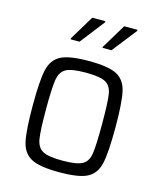

<svg xmlns="http://www.w3.org/2000/svg" viewBox="-109 -791 727 877"><g transform="rotate(15 254.5 -352.5)"><path d="M59 -255Q59 -373 70.5 -424.5Q82 -476 122 -497Q162 -518 255 -518Q348 -518 387.5 -497Q427 -476 438.5 -424.5Q450 -373 450 -255Q450 -137 438.5 -85.5Q427 -34 387.5 -13Q348 8 255 8Q162 8 122 -13Q82 -34 70.5 -85.5Q59 -137 59 -255ZM387 -255Q387 -357 381 -395.5Q375 -434 348.5 -448.5Q322 -463 255 -463Q188 -463 161.5 -448.5Q135 -434 128.5 -395Q122 -356 122 -255Q122 -154 128.5 -115Q135 -76 161.5 -61.5Q188 -47 255 -47Q322 -47 348.5 -61.5Q375 -76 381 -114.5Q387 -153 387 -255ZM148 -592V-597L218 -713H280V-708L190 -592ZM299 -592V-597L369 -713H432V-708L341 -592Z"/></g></svg>

Font: Saira Semi Condensed Light
Style: Regular
Weight: 300
Width: 4
Designer: Hector Gatti with collaboration of the Omnibus-Type team
Foundry: Omnibus-Type
Version: Version 1.001; ttfautohint (v1.8)